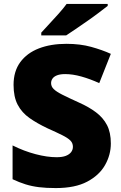

<svg xmlns="http://www.w3.org/2000/svg" viewBox="-20 -947 617 977"><path d="M544 -217Q544 -159 514.5 -107Q485 -55 423.5 -22.5Q362 10 264 10Q215 10 178.5 5.5Q142 1 110 -9Q78 -19 44 -35V-207Q102 -178 161 -162.5Q220 -147 268 -147Q297 -147 315 -154Q333 -161 342 -173Q351 -185 351 -200Q351 -219 338 -232Q325 -245 297 -259Q269 -273 222 -294Q169 -319 130 -346.5Q91 -374 70 -414Q49 -454 49 -515Q49 -584 83 -630.5Q117 -677 177.5 -700.5Q238 -724 318 -724Q388 -724 444 -708.5Q500 -693 544 -673L485 -524Q439 -545 394.5 -557.5Q350 -570 312 -570Q287 -570 271 -564Q255 -558 247.5 -547.5Q240 -537 240 -524Q240 -507 253 -494Q266 -481 296.5 -465.5Q327 -450 380 -426Q432 -403 468.5 -375.5Q505 -348 524.5 -310.5Q544 -273 544 -217ZM528 -917Q510 -903 483 -882.5Q456 -862 425 -840.5Q394 -819 365.5 -799.5Q337 -780 317 -767H190V-781Q207 -800 231 -825.5Q255 -851 279 -878Q303 -905 319 -927H528Z"/></svg>

Font: Noto Sans Khmer Black
Style: Regular
Weight: 900
Version: Version 2.003